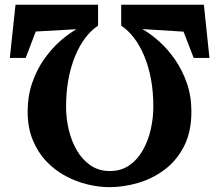

<svg xmlns="http://www.w3.org/2000/svg" viewBox="-20 -772 904 792"><path d="M821 -752.5 844 -533H779L737 -641.5L567 -652Q601 -633 636.5 -601.2Q672 -569.5 702 -526.2Q732 -483 750.8 -429.2Q769.5 -375.5 769.5 -312Q769.5 -227.5 738.8 -168Q708 -108.5 657.8 -71.2Q607.5 -34 548 -17Q488.5 0 432 0Q388.5 0 341.5 -11.2Q294.5 -22.5 250.5 -46Q206.5 -69.5 171.2 -106.5Q136 -143.5 115 -194.8Q94 -246 94 -311.5Q94 -376 112.8 -430.2Q131.5 -484.5 161.8 -527.5Q192 -570.5 227 -601.5Q262 -632.5 295.5 -651.5L127.5 -642L86 -533H20.5L44 -752.5H384.5V-666Q355.5 -647 331.5 -615.2Q307.5 -583.5 289.8 -540.2Q272 -497 262.2 -444.5Q252.5 -392 252.5 -331.5Q252.5 -284.5 263.5 -237.5Q274.5 -190.5 297 -151.8Q319.5 -113 353.5 -89.8Q387.5 -66.5 433 -66.5Q479.5 -66.5 513.2 -89.8Q547 -113 569 -152Q591 -191 601.8 -238Q612.5 -285 612.5 -333Q612.5 -393 602.8 -445.5Q593 -498 575 -541Q557 -584 533 -615.5Q509 -647 480 -666V-752.5Z"/></svg>

Font: Merriweather 36pt Black
Style: Regular
Weight: 900
Version: Version 2.100